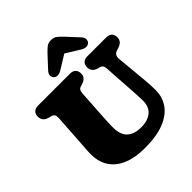

<svg xmlns="http://www.w3.org/2000/svg" viewBox="-256 -1121 1308 1308"><g transform="rotate(-45 398.0 -467.0)"><path d="M598 -309 583 -543Q582 -562.5 576 -572.5Q570 -582.5 557 -586L541 -590.5Q518 -597 505.5 -611Q493 -625 493 -648Q493 -671.5 507 -685.8Q521 -700 547 -700H730Q756 -700 770 -685.8Q784 -671.5 784 -648Q784 -625 771.5 -611.5Q759 -598 736 -591L720 -586Q702.5 -580.5 694.2 -568Q686 -555.5 688 -533L709 -310Q711.5 -284 712.8 -259Q714 -234 714 -207Q714 -141.5 678.5 -90.2Q643 -39 570 -9.5Q497 20 384 20Q291 20 225.8 -7Q160.5 -34 126.2 -85.8Q92 -137.5 92 -212Q92 -225.5 93.2 -247.5Q94.5 -269.5 96.2 -291.8Q98 -314 99 -329L112.5 -542Q113.5 -561.5 107 -571.5Q100.5 -581.5 82 -586L66 -590Q18 -602.5 18 -648Q18 -671.5 32 -685.8Q46 -700 72 -700H381Q407 -700 421 -685.8Q435 -671.5 435 -648Q435 -625 422.5 -611.5Q410 -598 387 -591L371 -586Q358.5 -582.5 352.2 -572.5Q346 -562.5 345 -543L331 -319Q329.5 -293 328.8 -271Q328 -249 328 -234Q328 -163 363.5 -130.5Q399 -98 464 -98Q509.5 -98 540.2 -112.2Q571 -126.5 586.5 -152.8Q602 -179 602 -215Q602 -249 600.5 -269.8Q599 -290.5 598 -309ZM498 -854H402L548 -764Q590 -738 614.5 -760.5Q624 -769 625.2 -785.5Q626.5 -802 610 -820L534 -902Q512.5 -925 495 -939.2Q477.5 -953.5 450 -953.5Q422.5 -953.5 405 -939.2Q387.5 -925 366 -902L290 -820Q273.5 -802 274.8 -785.5Q276 -769 285.5 -760.5Q310 -738 352 -764Z"/></g></svg>

Font: Fraunces SuperSoft
Style: Regular
Weight: 900
Version: Version 1.000;[b76b70a41]